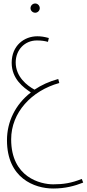

<svg xmlns="http://www.w3.org/2000/svg" viewBox="-20 -687 497 1101"><path d="M182 -614C196 -614 208 -626 208 -640C208 -655 196 -667 182 -667C167 -667 155 -655 155 -640C155 -626 167 -614 182 -614ZM285 394C355 394 409 379 457 360L449 339C389 363 343 370 285 370C213 370 44 331 44 112C44 -42 161 -167 320 -211L314 -234C262 -220 217 -199 178 -173C135 -196 70 -247 70 -329C70 -401 122 -455 191 -455C219 -455 236 -452 255 -447L260 -469C234 -476 216 -479 194 -479C119 -479 47 -426 47 -327C47 -234 115 -185 157 -157C67 -87 20 12 20 117C20 335 178 394 285 394Z"/></svg>

Font: Noto Sans Arabic ExtCond Thin
Style: Regular
Weight: 100
Width: 2
Designer: Monotype Design Team, Nadine Chahine, Nizar Qandah and Khaled Hosny
Foundry: Monotype Imaging Inc.
Version: Version 2.012